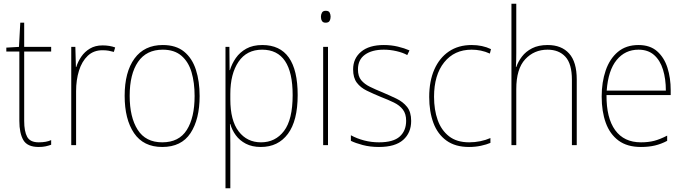

<svg xmlns="http://www.w3.org/2000/svg" viewBox="-20 -780 3680 1032"><path d="M188 -15Q209 -15 225.5 -18Q242 -21 255 -27V-2Q241 3 225.5 6.5Q210 10 188 10Q127 10 105.5 -27Q84 -64 84 -130V-503H14V-524L82 -528L89 -658H110V-528H255V-503H110V-130Q110 -74 126 -44.5Q142 -15 188 -15Z M531 -536Q569 -536 599 -525L592 -501Q578 -505 563.5 -507.5Q549 -510 531 -510Q483 -510 451.5 -480Q420 -450 404.5 -400Q389 -350 389 -290V0H363V-528H385L388 -420H390Q399 -449 417 -475.5Q435 -502 463.5 -519Q492 -536 531 -536Z M1053 -264Q1053 -139 1004 -64.5Q955 10 852 10Q751 10 700.5 -64.5Q650 -139 650 -265Q650 -393 703 -465.5Q756 -538 855 -538Q926 -538 969.5 -502.5Q1013 -467 1033 -405Q1053 -343 1053 -264ZM677 -265Q677 -150 720 -82.5Q763 -15 852 -15Q942 -15 984 -81.5Q1026 -148 1026 -264Q1026 -336 1009.5 -392Q993 -448 955 -480.5Q917 -513 855 -513Q767 -513 722 -447.5Q677 -382 677 -265Z M1390 -538Q1580 -538 1580 -269Q1580 -131 1527.5 -60.5Q1475 10 1382 10Q1335 10 1301.5 -7.5Q1268 -25 1247.5 -53Q1227 -81 1218 -113H1216Q1217 -88 1217.5 -60.5Q1218 -33 1218 -4V232H1192V-528H1213L1214 -403H1216Q1226 -437 1247.5 -468Q1269 -499 1304 -518.5Q1339 -538 1390 -538ZM1389 -513Q1306 -513 1262 -448Q1218 -383 1218 -275V-246Q1218 -132 1263 -73.5Q1308 -15 1383 -15Q1460 -15 1506.5 -76Q1553 -137 1553 -269Q1553 -513 1389 -513Z M1731 -722Q1747 -722 1752 -712Q1757 -702 1757 -690Q1757 -677 1751.5 -667.5Q1746 -658 1730 -658Q1716 -658 1710.5 -667.5Q1705 -677 1705 -690Q1705 -702 1710.5 -712Q1716 -722 1731 -722ZM1743 -528V0H1717V-528Z M2190 -130Q2190 -66 2147 -28Q2104 10 2017 10Q1969 10 1929.5 -0.5Q1890 -11 1866 -23V-53Q1899 -35 1937.5 -25Q1976 -15 2017 -15Q2094 -15 2128.5 -46Q2163 -77 2163 -131Q2163 -168 2145.5 -191Q2128 -214 2097 -229Q2066 -244 2027 -259Q1986 -276 1952 -292.5Q1918 -309 1898 -335.5Q1878 -362 1878 -407Q1878 -466 1921 -502Q1964 -538 2043 -538Q2083 -538 2118.5 -529.5Q2154 -521 2181 -509L2169 -484Q2146 -497 2111.5 -505Q2077 -513 2043 -513Q1979 -513 1941.5 -486Q1904 -459 1904 -407Q1904 -370 1921.5 -349Q1939 -328 1968.5 -313.5Q1998 -299 2035 -284Q2075 -267 2110.5 -250Q2146 -233 2168 -205.5Q2190 -178 2190 -130Z M2501 10Q2427 10 2379.5 -24.5Q2332 -59 2309.5 -119.5Q2287 -180 2287 -259Q2287 -344 2314.5 -406.5Q2342 -469 2393 -503.5Q2444 -538 2515 -538Q2573 -538 2619 -516L2613 -492Q2589 -503 2564.5 -508Q2540 -513 2515 -513Q2422 -513 2367.5 -445Q2313 -377 2313 -260Q2313 -190 2332.5 -135Q2352 -80 2393.5 -47.5Q2435 -15 2502 -15Q2532 -15 2561.5 -21Q2591 -27 2616 -38V-12Q2595 -3 2565 3.5Q2535 10 2501 10Z M2755 -495Q2755 -472 2754.5 -455.5Q2754 -439 2753 -420H2755Q2765 -449 2785.5 -476Q2806 -503 2840 -520.5Q2874 -538 2924 -538Q2998 -538 3039 -492.5Q3080 -447 3080 -353V0H3054V-351Q3054 -437 3019 -475Q2984 -513 2923 -513Q2851 -513 2803 -461.5Q2755 -410 2755 -301V0H2729V-760H2755Z M3412 -538Q3474 -538 3512 -504.5Q3550 -471 3567.5 -416Q3585 -361 3585 -295V-269H3240Q3239 -146 3286.5 -80.5Q3334 -15 3425 -15Q3465 -15 3496 -23Q3527 -31 3566 -51V-23Q3534 -6 3500.5 2Q3467 10 3425 10Q3351 10 3304.5 -24.5Q3258 -59 3236 -120Q3214 -181 3214 -261Q3214 -338 3235.5 -401Q3257 -464 3301 -501Q3345 -538 3412 -538ZM3412 -513Q3340 -513 3294.5 -457.5Q3249 -402 3241 -293H3559Q3559 -356 3543.5 -406Q3528 -456 3495.5 -484.5Q3463 -513 3412 -513Z"/></svg>

Font: Noto Sans SemiCondensed Thin
Style: Regular
Weight: 100
Width: 4
Designer: Monotype Design Team
Foundry: Monotype Imaging Inc.
Version: Version 2.013; ttfautohint (v1.8.4.7-5d5b)